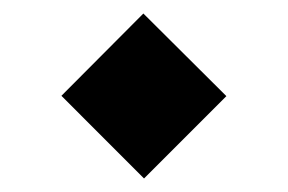

<svg xmlns="http://www.w3.org/2000/svg" viewBox="-20 -382 430 287"><path d="M71.8 -238.8 194.3 -361.8 318.4 -238.3 195.3 -115.2Z"/></svg>

Font: Vazir Medium UI
Style: Medium-UI
Weight: 500
Designer: Saber Rastikerdar
Foundry: Saber Rastikerdar
Version: Version 30.0.0